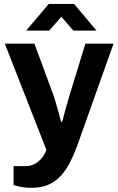

<svg xmlns="http://www.w3.org/2000/svg" viewBox="-20 -743 587 952"><path d="M139.6 188.1Q102.8 188.1 78.3 182.6Q53.7 177.1 47.3 174.8V80.8H108.5Q132.5 80.8 153 69.4Q173.4 58 188.4 39.4Q203.3 20.8 210 0L3.9 -526.4H150.6L240.8 -282.7Q247.3 -266.1 254.7 -240.3Q262.1 -214.6 270 -187.4Q277.9 -160.2 282.9 -138.7H288.3Q292.3 -153.4 297.2 -172.2Q302.1 -191 307.5 -210.9Q312.9 -230.8 318.7 -249.3Q324.5 -267.9 328.3 -281.7L403.3 -526.4H542.9L364.3 -24.6Q348.7 18.9 329.3 57.7Q309.9 96.4 284.1 125.8Q258.3 155.1 222.8 171.6Q187.4 188.1 139.6 188.1ZM109.6 -591.2 221.7 -723.4H347.4L458.7 -591.2H343.8L256.1 -692.7L312.6 -692L224.1 -591.2Z"/></svg>

Font: Archivo SemiBold
Style: Regular
Weight: 600
Designer: Hector Gatti
Foundry: Omnibus-Type
Version: Version 2.001